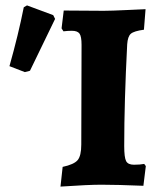

<svg xmlns="http://www.w3.org/2000/svg" viewBox="-20 -684 584 711"><path d="M212 -66Q254 -75 267.5 -91Q281 -107 281 -149L282 -518Q282 -549 274.5 -559.5Q267 -570 246 -570Q231 -570 215 -568L208 -579L216 -645L364 -644Q392 -644 453 -647L519 -650L513 -574Q476 -569 464.5 -559Q453 -549 451 -520Q440 -307 440 -143Q440 -101 447 -87.5Q454 -74 476 -74Q499 -74 514 -77L520 -69L511 4Q413 0 355 0Q307 0 204 7ZM15 -439Q48 -556 68 -657L80 -664L177 -628L184 -614L91 -422L72 -417Z"/></svg>

Font: Alegreya SC ExtraBold
Style: Regular
Weight: 800
Designer: Juan Pablo del Peral
Foundry: Huerta Tipografica
Version: Version 2.007; ttfautohint (v1.6)